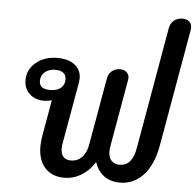

<svg xmlns="http://www.w3.org/2000/svg" viewBox="-57 -892 981 960"><g transform="rotate(5 433.5 -412.0)"><path d="M168 -136Q168 -159 173 -189L205 -371Q189 -365 164 -365Q120 -365 92.5 -391.5Q65 -418 65 -460Q65 -513 107.5 -548.5Q150 -584 215 -584Q270 -584 302 -559Q334 -534 334 -491Q334 -484 332 -470L279 -170Q275 -153 275 -136Q275 -79 326 -79Q359 -79 381.5 -102.5Q404 -126 411 -170L470 -506Q474 -528 491.5 -541.5Q509 -555 532 -555Q552 -555 564.5 -543.5Q577 -532 577 -515Q577 -509 576 -506L517 -170Q514 -154 514 -142Q514 -112 528.5 -95.5Q543 -79 570 -79Q634 -79 649 -170L756 -781Q761 -806 778 -820Q795 -834 820 -834Q842 -834 854.5 -823Q867 -812 867 -792Q867 -785 866 -781L762 -189Q745 -95 697 -42.5Q649 10 579 10Q532 10 499.5 -14Q467 -38 453 -81H452Q424 -37 384.5 -13.5Q345 10 300 10Q238 10 203 -29Q168 -68 168 -136ZM264 -480Q264 -501 250 -512.5Q236 -524 210 -524Q178 -524 157.5 -507Q137 -490 137 -462Q137 -421 191 -421Q225 -421 244.5 -436.5Q264 -452 264 -480Z"/></g></svg>

Font: Kodchasan SemiBold
Style: Italic
Weight: 600
Italic angle: -10°
Version: Version 1.000; ttfautohint (v1.6)